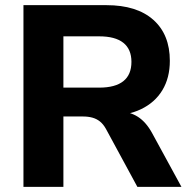

<svg xmlns="http://www.w3.org/2000/svg" viewBox="-20 -725 736 745"><path d="M71 0V-705H393Q511 -705 575 -648Q639 -591 639 -489Q639 -423 610 -375Q581 -327 526.5 -301Q472 -275 393 -275L401 -292H442Q484 -292 515.5 -271.5Q547 -251 570 -209L684 0H513L391 -225Q381 -243 368 -253.5Q355 -264 338.5 -268.5Q322 -273 302 -273H226V0ZM226 -385H365Q427 -385 458.5 -410Q490 -435 490 -485Q490 -534 458.5 -559Q427 -584 365 -584H226Z"/></svg>

Font: Nunito Sans 12pt ExtraLight 12pt ExtraBold
Style: Regular
Weight: 800
Version: Version 3.101;gftools[0.9.27]